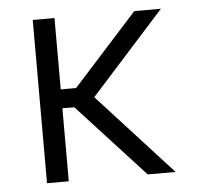

<svg xmlns="http://www.w3.org/2000/svg" viewBox="-44 -592 696 639"><g transform="rotate(-5 303.5 -272.5)"><path d="M160.6 -545.4V-307.1H211.9L427.2 -545.4H516.1L269.5 -271.5L517.6 0H424.3L200.7 -243.7L160.6 -244.1V0H87.9V-545.4Z"/></g></svg>

Font: Interop Light
Style: Regular
Weight: 300
Designer: Rasmus Andersson, Google, Jang Haemin
Foundry: jhaemin
Version: Version 1.007